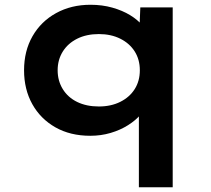

<svg xmlns="http://www.w3.org/2000/svg" viewBox="-20 -560 884 806"><path d="M563 226V-138L592 -129Q590 -103 570 -79Q550 -55 517.5 -34.5Q485 -14 444.5 -2Q404 10 359 10Q275 10 212.5 -25.5Q150 -61 115.5 -123Q81 -185 81 -265Q81 -346 116.5 -408Q152 -470 215.5 -505Q279 -540 360 -540Q409 -540 451.5 -528Q494 -516 526 -496.5Q558 -477 577.5 -453.5Q597 -430 599 -405L564 -400L569 -529H705V226ZM395 -113Q446 -113 485 -132.5Q524 -152 545.5 -186Q567 -220 567 -265Q567 -310 545.5 -344Q524 -378 485 -397.5Q446 -417 395 -417Q343 -417 304 -397.5Q265 -378 243.5 -343.5Q222 -309 222 -265Q222 -221 243.5 -186Q265 -151 304 -132Q343 -113 395 -113Z"/></svg>

Font: Lexend Giga SemiBold
Style: Regular
Weight: 600
Designer: Bonnie Shaver-Troup, Thomas Jockin
Foundry: Lexend
Version: Version 1.007